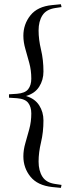

<svg xmlns="http://www.w3.org/2000/svg" viewBox="-20 -762 332 908"><path d="M22.5 -300V-316L60.5 -318.5Q99 -321.5 113.5 -340.5Q128 -359.5 128 -390Q128 -429.5 118.5 -464.2Q109 -499 99.8 -531Q90.5 -563 90.5 -593Q90.5 -647.5 124 -689.5Q157.5 -731.5 227 -738L268 -742L271 -728.5L241 -724Q198.5 -717.5 180.5 -689.2Q162.5 -661 162.5 -618Q162.5 -575 174 -527Q185.5 -479 185.5 -423.5Q185.5 -383.5 165.2 -351.8Q145 -320 103 -308Q145 -295.5 165.2 -264Q185.5 -232.5 185.5 -192.5Q185.5 -137 174 -89Q162.5 -41 162.5 2Q162.5 45 180.5 73.5Q198.5 102 241 108L271 112.5L268 126.5L227 122.5Q157.5 115 124 73.5Q90.5 32 90.5 -22.5Q90.5 -53 99.8 -84.8Q109 -116.5 118.5 -151.5Q128 -186.5 128 -225.5Q128 -256 113.5 -275.2Q99 -294.5 60.5 -297.5Z"/></svg>

Font: Newsreader 72pt
Style: Regular
Weight: 400
Designer: Hugues Gentile
Foundry: Production Type
Version: Version 1.003; ttfautohint (v1.8.3)